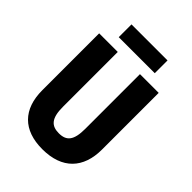

<svg xmlns="http://www.w3.org/2000/svg" viewBox="-253 -1007 1138 1138"><g transform="rotate(45 316.0 -438.5)"><path d="M467 -887H165V-780H467ZM566 -239V-714H409V-255C409 -160 381 -126 317 -126C255 -126 223 -157 223 -254V-714H67V-238C67 -78 154 10 314 10C480 10 566 -83 566 -239Z"/></g></svg>

Font: Noto Sans Gurmukhi UI Condensed ExtraBold
Style: Regular
Weight: 800
Width: 3
Designer: Jelle Bosma - Monotype Design Team
Foundry: Monotype Imaging Inc.
Version: Version 2.004